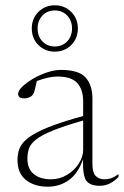

<svg xmlns="http://www.w3.org/2000/svg" viewBox="-20 -695 468 725"><path d="M357 6.5Q320 6.5 306 -12.5Q292 -31.5 293.5 -93.5Q274.5 -39.5 239.8 -14.8Q205 10 160 10Q110.5 10 78.2 -15.2Q46 -40.5 46 -91.5Q46 -115 54.2 -135.5Q62.5 -156 87.8 -175.2Q113 -194.5 162.5 -214.5Q212 -234.5 294 -257V-312.5Q294 -356.5 272 -381.2Q250 -406 196.5 -406Q181 -406 162.2 -402Q143.5 -398 119 -389Q114.5 -368 111 -354.2Q107.5 -340.5 101 -334Q96 -329 87.8 -326.2Q79.5 -323.5 71 -323.5Q48.5 -323.5 48.5 -341Q48.5 -352.5 64.2 -367.8Q80 -383 104.5 -397.5Q129 -412 157.2 -421.5Q185.5 -431 210 -431Q278 -431 303.5 -402Q329 -373 329 -323.5V-74.5Q329 -43.5 341.2 -30.8Q353.5 -18 375 -18Q387.5 -18 399.8 -22Q412 -26 427.5 -37.5V-27Q410 -9 392.8 -1.2Q375.5 6.5 357 6.5ZM83.5 -96Q83.5 -58 107.2 -38Q131 -18 172.5 -18Q205.5 -18 233.2 -34.8Q261 -51.5 277.5 -77.2Q294 -103 294 -129.5V-240Q223 -219.5 180.8 -202.5Q138.5 -185.5 117.5 -169.2Q96.5 -153 90 -135.5Q83.5 -118 83.5 -96ZM187 -675Q224 -675 249 -650Q274 -625 274 -587.5Q274 -550 249 -525Q224 -500 187 -500Q150 -500 125 -525Q100 -550 100 -587.5Q100 -625 125 -650Q150 -675 187 -675ZM187 -519.5Q215.5 -519.5 233.8 -538.8Q252 -558 252 -587.5Q252 -617 233.8 -636.2Q215.5 -655.5 187 -655.5Q158.5 -655.5 140.2 -636.2Q122 -617 122 -587.5Q122 -558 140.2 -538.8Q158.5 -519.5 187 -519.5Z"/></svg>

Font: Newsreader Text ExtraLight
Style: Regular
Weight: 275
Designer: Hugues Gentile
Foundry: Production Type
Version: Version 1.001